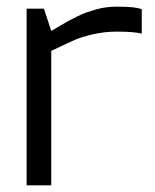

<svg xmlns="http://www.w3.org/2000/svg" viewBox="-20 -557 466 577"><path d="M60 0V-531H112L134 -464Q139 -467 159.5 -479Q180 -491 186.5 -494.5Q193 -498 211 -507Q229 -516 239.5 -519.5Q250 -523 266.5 -528Q283 -533 299 -535Q315 -537 332 -537Q390 -537 406 -529V-456Q382 -462 332 -462Q294 -462 259.5 -454Q225 -446 204.5 -437Q184 -428 134 -404V0Z"/></svg>

Font: Mina
Style: Regular
Weight: 400
Version: Version 1.000